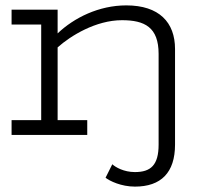

<svg xmlns="http://www.w3.org/2000/svg" viewBox="-20 -501 750 713"><path d="M397 109 372 159C387 171 430 192 481 192C578 192 630 140 630 36V-319C630 -418 571 -481 449 -481C347 -481 255 -435 194 -377V-465H23V-410H133V-55H23V0H304V-55H194V-325C242 -368 336 -426 433 -426C517 -426 569 -400 569 -301V36C569 112 540 138 481 138C440 138 409 120 397 109Z"/></svg>

Font: Stint Ultra Expanded
Style: Regular
Weight: 400
Width: 7
Designer: Astigmatic (AOETI)
Foundry: Astigmatic (AOETI)
Version: Version 1.000